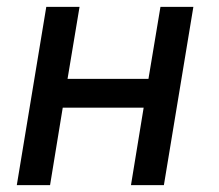

<svg xmlns="http://www.w3.org/2000/svg" viewBox="-20 -540 640 560"><path d="M29 0 115 -520H212L177 -310H413L448 -520H544L458 0H362L399 -226H163L126 0Z"/></svg>

Font: Iosevka SS04 Medium Extended
Style: Italic
Weight: 500
Width: 7
Italic angle: -9°
Monospace: yes
Designer: Belleve Invis
Foundry: Belleve Invis
Version: Version 19.0.0; ttfautohint (v1.8.4)